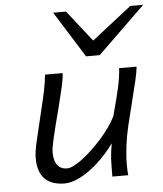

<svg xmlns="http://www.w3.org/2000/svg" viewBox="-54 -811 738 870"><g transform="rotate(-5 315.0 -375.5)"><path d="M433.1 -150.4Q397 -101.1 356.4 -64.5Q315.9 -27.8 276.6 -7.8Q237.3 12.2 205.1 12.2Q146 12.2 115 -19.3Q84 -50.8 84 -111.8Q84 -142.6 95.7 -191.9L129.4 -333Q142.1 -385.7 148.4 -416.5Q154.8 -447.3 159.2 -486.8H239.3Q237.8 -461.4 230.7 -429.2Q223.6 -397 209.5 -341.3Q183.1 -240.7 172.9 -196.3Q162.6 -151.9 162.6 -132.3Q162.6 -93.8 178.5 -74.2Q194.3 -54.7 221.7 -54.7Q246.6 -54.7 292 -88.9Q337.4 -123 382.3 -173.8Q427.2 -224.6 450.7 -271Q474.1 -356.9 483.9 -401.4Q493.7 -445.8 496.1 -486.8H575.7Q573.2 -462.9 564.7 -425.5Q556.2 -388.2 539.6 -323.2Q533.7 -298.8 527.3 -273.7Q521 -248.5 514.6 -222.2Q504.4 -179.7 498.5 -133.3Q492.7 -86.9 492.7 -48.8Q492.7 -17.6 495.1 0H422.9Q422.9 -52.7 424.3 -81.5Q425.8 -110.4 433.1 -150.4ZM629.9 -763.2 413.6 -553.2H351.6L220.2 -763.2H278.8L390.1 -621.6L571.3 -763.2Z"/></g></svg>

Font: Lesson One Light
Style: Italic
Weight: 300
Italic angle: -14°
Designer: But Ko, Victor Gaultney, Annie Olsen, Julie Remington, Don Collingsworth, Eric Hays, Becca Hirsbrunner
Version: Version 1.100